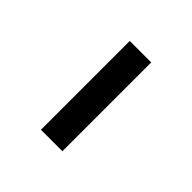

<svg xmlns="http://www.w3.org/2000/svg" viewBox="-85 -805 373 373"><g transform="rotate(45 102.0 -618.0)"><path d="M72 -496V-740H131V-496Z"/></g></svg>

Font: Oxanium Light
Style: Regular
Weight: 300
Designer: Severin Meyer
Version: Version 1.000